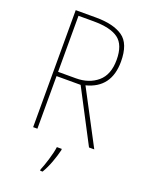

<svg xmlns="http://www.w3.org/2000/svg" viewBox="-170 -797 841 1101"><g transform="rotate(20 250.0 -246.5)"><path d="M121 -689H212Q317 -689 365 -653Q413 -617 413 -526Q413 -435 361 -391Q309 -347 229 -347H121ZM121 0V-321H268L436 0H468L295 -328Q440 -365 440 -525Q440 -635 382.5 -674.5Q325 -714 219 -714H95V0ZM233 221Q253 187 268 146.5Q283 106 292 69V61H262Q258 93 243.5 140.5Q229 188 218 213V221Z"/></g></svg>

Font: Noto Sans Mono UI Condensed Thin
Style: Regular
Weight: 250
Width: 3
Designer: Monotype Design team
Foundry: Monotype Imaging Inc.
Version: 1.000